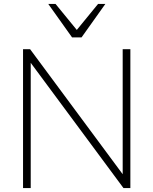

<svg xmlns="http://www.w3.org/2000/svg" viewBox="-20 -955 779 975"><path d="M97 0V-705H133L624 -42H603V-705H642V0H607L116 -663H136V0ZM346 -765 225 -935H262L370 -803L478 -935H515L394 -765Z"/></svg>

Font: Mulish ExtraLight ExtraLight
Style: Regular
Weight: 250
Version: Version 3.603